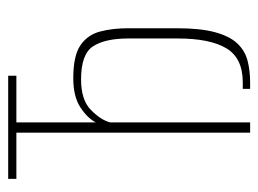

<svg xmlns="http://www.w3.org/2000/svg" viewBox="-101 -530 631 469"><g transform="rotate(-90 214.5 -295.5)"><path d="M125 0V-571H12V-591H264V-571H150V-377Q160 -397 186.5 -414.5Q213 -432 258 -432Q313 -432 338.5 -414.5Q364 -397 372 -366.5Q380 -336 380 -298V-179Q380 -122 370.5 -86.5Q361 -51 343.5 -32Q326 -13 301.5 -6.5Q277 0 247 0Q243 0 239.5 0Q236 0 232 0V-18Q236 -18 240 -18Q244 -18 248 -18Q307 -18 331 -58Q355 -98 355 -177V-298Q355 -354 336 -383.5Q317 -413 255 -413Q205 -413 180.5 -389Q156 -365 150 -342V0Z"/></g></svg>

Font: Alumni Sans Thin
Style: Regular
Weight: 100
Designer: Robert E. Leuschke
Foundry: Robert E. Leuschke
Version: Version 1.018